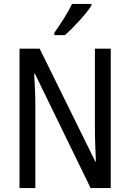

<svg xmlns="http://www.w3.org/2000/svg" viewBox="-20 -963 666 983"><path d="M448 -934V-943H349C327 -898 293 -844 258 -795V-783H312C354 -819 423 -894 448 -934ZM547 0V-714H466V-294C466 -247 469 -187 471 -136H468L183 -714H80V0H161V-426C161 -477 158 -533 155 -585H159L444 0Z"/></svg>

Font: Noto Sans Lao UI Cond
Style: Regular
Weight: 400
Width: 3
Designer: Monotype Design Team
Foundry: Monotype Imaging Inc.
Version: Version 2.000